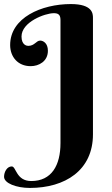

<svg xmlns="http://www.w3.org/2000/svg" viewBox="-50 -750 552 946"><path d="M408 -88V-662C408 -683 406 -730 299 -730C155 -730 0 -663 0 -528C0 -470 38 -424 101 -424C142 -424 186 -448 186 -500C186 -537 163 -550 148 -550C128 -550 121 -524 89 -524C82 -524 56 -528 56 -570C56 -642 172 -685 215 -685C234 -685 248 -680 248 -652V-45C248 65 204 142 104 142C29 142 30 70 8 70C-16 70 -30 98 -30 121C-30 153 31 176 97 176C271 176 408 89 408 -88Z"/></svg>

Font: Berkshire Swash
Style: Regular
Weight: 700
Designer: Astigmatic (AOETI)
Foundry: Astigmatic (AOETI)
Version: Version 1.000